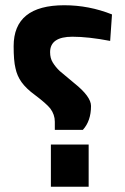

<svg xmlns="http://www.w3.org/2000/svg" viewBox="-20 -712 477 732"><path d="M189 -217H296Q327 -251 327 -308Q327 -344 263 -395Q224 -427 208 -441Q192 -456 181 -474Q171 -490 171 -513Q171 -572 256 -572Q317 -572 400 -556L407 -657Q319 -692 225 -692Q32 -692 32 -536Q32 -480 39 -452Q45 -423 62 -399Q80 -374 113 -350Q157 -317 172 -298Q189 -275 189 -248ZM174 0H318V-161H174Z"/></svg>

Font: Online Auction - Bold
Style: Bold
Weight: 500
Designer: Mohamed Mostafa, the designer of Online Auction
Foundry: Kief Type Foundry
Version: ""